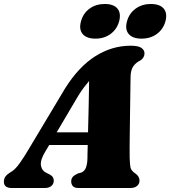

<svg xmlns="http://www.w3.org/2000/svg" viewBox="-46 -944 855 964"><path d="M180.5 -181.5Q155.5 -140 159.5 -113.5Q163.5 -87 188 -75.5L203.5 -68Q215 -61.5 219.5 -53.8Q224 -46 224 -38Q224 -20.5 211.8 -10.2Q199.5 0 179 0H13Q-26.5 0 -26.5 -32Q-26.5 -46 -19 -57.2Q-11.5 -68.5 13 -83Q31.5 -94.5 53.8 -125.8Q76 -157 99 -196.5L281 -500.5Q349.5 -609.5 433 -662Q516.5 -714.5 610 -714.5Q648.5 -714.5 664 -703.5Q679.5 -692.5 679.5 -676Q679.5 -655 659.5 -641Q636.5 -630 623.2 -611.2Q610 -592.5 609.5 -555.5Q609 -531 608.5 -488Q608 -445 607.2 -394Q606.5 -343 605.8 -293.8Q605 -244.5 604.8 -206.5Q604.5 -168.5 605 -153Q606 -119 609.2 -102.8Q612.5 -86.5 637 -70.5Q654.5 -56.5 654.5 -37Q654.5 -21 642.2 -10.5Q630 0 608 0H349Q327.5 0 319.5 -9.8Q311.5 -19.5 311.5 -33Q311.5 -47.5 320.2 -56.8Q329 -66 346.5 -73.5L362 -77.5Q378.5 -84 385.5 -102.5Q392.5 -121 393 -148.5Q393 -161 393.5 -178.2Q394 -195.5 394.5 -216H201ZM346.5 -462.5 238.5 -279.5H396Q397.5 -342.5 399.2 -412.2Q401 -482 401.5 -537.5Q390.5 -525 376.8 -507Q363 -489 346.5 -462.5ZM433 -750Q389 -750 369.2 -773Q349.5 -796 360.5 -836.5Q371.5 -877.5 403.8 -900.8Q436 -924 480 -924Q524.5 -924 543.8 -900.8Q563 -877.5 552 -836.5Q541 -797 509.2 -773.5Q477.5 -750 433 -750ZM664.5 -750Q620.5 -750 600.5 -773Q580.5 -796 591.5 -836.5Q602.5 -877 634.8 -900.5Q667 -924 711 -924Q756.5 -924 776 -900.8Q795.5 -877.5 784.5 -836.5Q773.5 -797 741.5 -773.5Q709.5 -750 664.5 -750Z"/></svg>

Font: Fraunces 9pt S000 Black
Style: Italic
Weight: 900
Italic angle: -16°
Version: Version 1.000; ttfautohint (v1.8.3)